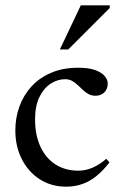

<svg xmlns="http://www.w3.org/2000/svg" viewBox="-20 -690 454 720"><path d="M273 -436Q314 -436 338.2 -426.8Q362.5 -417.5 373.2 -404Q384 -390.5 384 -377.5Q384 -363.5 378.2 -353Q372.5 -342.5 362 -336.8Q351.5 -331 338 -331Q323.5 -331 312 -337.2Q300.5 -343.5 290.8 -352.8Q281 -362 271.2 -371.2Q261.5 -380.5 250 -386.8Q238.5 -393 224 -393Q196.5 -393 170.8 -376.8Q145 -360.5 128.2 -327Q111.5 -293.5 111.5 -242.5Q111.5 -183.5 131.5 -140.2Q151.5 -97 188 -73.5Q224.5 -50 274 -50Q301.5 -50 327.8 -61.5Q354 -73 378.5 -94.5L390.5 -81Q366.5 -50 341.5 -29.8Q316.5 -9.5 288.5 0.2Q260.5 10 228 10Q172 10 129 -17.8Q86 -45.5 61.8 -93.2Q37.5 -141 37.5 -201Q37.5 -248.5 53 -291Q68.5 -333.5 98.2 -366Q128 -398.5 172 -417.2Q216 -436 273 -436ZM204.5 -504.5 283 -670H391.5V-660L236 -504.5Z"/></svg>

Font: Newsreader 16pt
Style: Regular
Weight: 400
Designer: Hugues Gentile
Foundry: Production Type
Version: Version 1.003